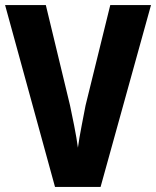

<svg xmlns="http://www.w3.org/2000/svg" viewBox="-20 -734 613 754"><path d="M573 -714H413L316 -320C310 -287 291 -196 286 -154C281 -196 262 -288 255 -320L160 -714H0L196 0H375Z"/></svg>

Font: Noto Sans Malayalam Condensed ExtraBold
Style: Regular
Weight: 800
Width: 3
Designer: Jelle Bosma - Monotype Design Team
Foundry: Monotype Imaging Inc.
Version: Version 2.104